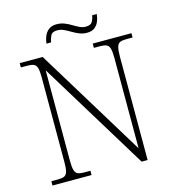

<svg xmlns="http://www.w3.org/2000/svg" viewBox="-125 -977 988 1082"><g transform="rotate(-15 369.0 -436.0)"><path d="M47 0V-25H84Q109 -25 122 -30.5Q135 -36 140.5 -54Q146 -72 146 -109V-606Q146 -642 140.5 -660Q135 -678 121.5 -683.5Q108 -689 84 -689H47V-714H181L570 -77V-606Q570 -642 564.5 -660Q559 -678 545.5 -683.5Q532 -689 508 -689H473V-714H699V-689H664Q639 -689 626 -683.5Q613 -678 607.5 -660Q602 -642 602 -605V0H567L178 -637V-109Q178 -72 183.5 -54Q189 -36 202 -30.5Q215 -25 240 -25H275V0ZM459 -781Q435 -781 414 -789.5Q393 -798 374 -809.5Q355 -821 336.5 -829.5Q318 -838 299 -838Q269 -838 260 -819.5Q251 -801 248 -781H221Q223 -801 231 -822Q239 -843 256.5 -857.5Q274 -872 303 -872Q329 -872 350 -863.5Q371 -855 389 -844Q407 -833 424.5 -824.5Q442 -816 461 -816Q489 -816 498.5 -832Q508 -848 511 -869H538Q536 -847 528 -827Q520 -807 503.5 -794Q487 -781 459 -781Z"/></g></svg>

Font: Noto Serif Hentaigana ExtraLight
Style: Regular
Weight: 200
Designer: Kazuhiro Yamada
Foundry: nipponia
Version: Version 1.000